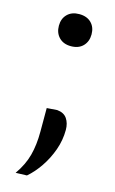

<svg xmlns="http://www.w3.org/2000/svg" viewBox="-107 -552 449 752"><g transform="rotate(15 118.0 -175.5)"><path d="M118 -378Q87.5 -378 69.8 -396.2Q52 -414.5 52 -443.5Q52 -472.5 69.8 -490.2Q87.5 -508 118 -508Q149 -508 166.8 -490.2Q184.5 -472.5 184.5 -443.5Q184.5 -414.5 166.8 -396.2Q149 -378 118 -378ZM37.5 157Q67 115 78.2 72.5Q89.5 30 89.5 -23.5V-119.5L131.5 -122.5Q159 -120 171.5 -101.5Q184 -83 184 -56Q184 -14.5 169.8 25.5Q155.5 65.5 132.5 99.2Q109.5 133 83 155.5Z"/></g></svg>

Font: Commissioner
Style: Regular
Weight: 400
Designer: Kostas Bartsokas
Foundry: Kostas Bartsokas
Version: Version 1.000; ttfautohint (v1.8.3)